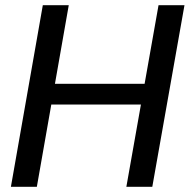

<svg xmlns="http://www.w3.org/2000/svg" viewBox="-20 -720 731 740"><path d="M467 0 591 -700H691L567 0ZM22 0 145 -700H245L122 0ZM160 -317 175 -397H559L544 -317Z"/></svg>

Font: DM Sans 28pt Medium
Style: Italic
Weight: 500
Italic angle: -10°
Version: Version 4.004;gftools[0.9.30]